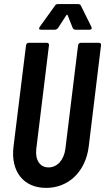

<svg xmlns="http://www.w3.org/2000/svg" viewBox="-20 -909 513 937"><path d="M180 -764H247C253 -764 259 -767 263 -772L304 -835C307 -838 309 -838 310 -835L335 -772C338 -767 343 -764 349 -764H417C426 -764 430 -769 426 -778L375 -881C373 -886 368 -889 362 -889H262C257 -889 251 -887 248 -881L174 -778C168 -769 171 -764 180 -764ZM205 8C315 8 398 -72 413 -194L473 -688C474 -695 470 -700 463 -700H374C367 -700 362 -695 361 -688L299 -182C292 -129 260 -92 217 -92C174 -92 151 -129 157 -182L219 -688C220 -695 216 -700 209 -700H120C113 -700 108 -695 107 -688L46 -194C31 -72 95 8 205 8Z"/></svg>

Font: Barlow Condensed SemiBold
Style: Italic
Weight: 600
Width: 3
Italic angle: -7°
Designer: Jeremy Tribby
Foundry: Tribby Type
Version: Version 1.422;hotconv 1.0.109;makeotfexe 2.5.65596